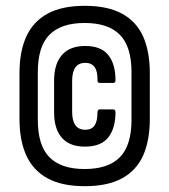

<svg xmlns="http://www.w3.org/2000/svg" viewBox="-20 -632 581 660"><path d="M271 8Q193 8 143.5 -19Q94 -46 70.5 -97.5Q47 -149 47 -223V-381Q47 -455 70.5 -506.5Q94 -558 143.5 -585Q193 -612 271 -612Q350 -612 399.5 -585Q449 -558 472 -506.5Q495 -455 495 -381V-223Q495 -149 472 -97.5Q449 -46 399.5 -19Q350 8 271 8ZM271 -51Q352 -51 392 -91.5Q432 -132 432 -220V-384Q432 -472 392 -512.5Q352 -553 271 -553Q190 -553 150 -512.5Q110 -472 110 -384V-220Q110 -132 150 -91.5Q190 -51 271 -51ZM272 -128Q219 -128 192.5 -158.5Q166 -189 166 -245V-356Q166 -412 193 -443Q220 -474 273 -474Q327 -474 352 -443Q377 -412 377 -356Q377 -347 369 -347H323Q315 -347 315 -356Q317 -416 273 -416Q228 -416 228 -354V-248Q228 -186 273 -186Q295 -186 305 -200.5Q315 -215 315 -245Q315 -256 323 -256H369Q377 -256 377 -246Q377 -191 352 -159.5Q327 -128 272 -128Z"/></svg>

Font: Sofia Sans Condensed SemiBold
Style: Regular
Weight: 600
Designer: Botio Nikoltchev, Ani Petrova
Foundry: lettersoup
Version: Version 4.101